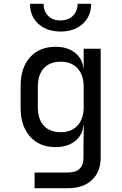

<svg xmlns="http://www.w3.org/2000/svg" viewBox="-20 -805 640 1005"><path d="M161 180V98H336Q417 98 417 20V-50L419 -150H417Q412 -97 372.5 -66Q333 -35 271 -35Q186 -35 137 -90.5Q88 -146 88 -240V-356Q88 -450 137 -505Q186 -560 271 -560Q333 -560 372.5 -529Q412 -498 417 -445H418V-550H507V20Q507 94 461.5 137Q416 180 335 180ZM298 -113Q354 -113 386 -148Q418 -183 418 -245V-350Q418 -412 386 -447Q354 -482 298 -482Q241 -482 209.5 -448Q178 -414 178 -350V-245Q178 -181 209.5 -147Q241 -113 298 -113ZM297 -640Q225 -640 181 -680Q137 -720 137 -785H208Q208 -746 232 -722Q256 -698 296 -698Q337 -698 361.5 -722Q386 -746 386 -785H457Q457 -720 413 -680Q369 -640 297 -640Z"/></svg>

Font: JetBrainsMono NF
Style: Regular
Weight: 400
Designer: Philipp Nurullin, Konstantin Bulenkov
Foundry: JetBrains
Version: Version 2.251; ttfautohint (v1.8.3);Nerd Fonts 2.2.2